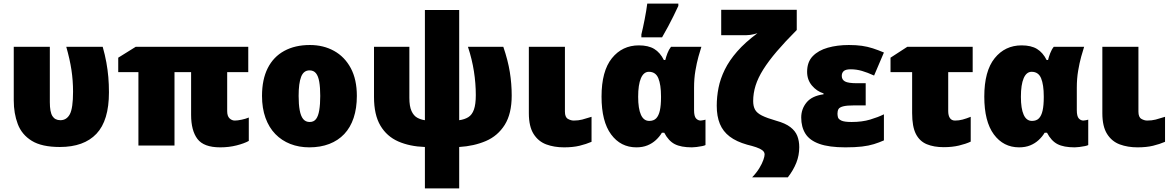

<svg xmlns="http://www.w3.org/2000/svg" viewBox="-20 -815 6561 1075"><path d="M315 8Q214 8 158 -26.5Q102 -61 79.5 -120.5Q57 -180 57 -253V-553H259V-243Q259 -188 273.5 -165Q288 -142 318 -142Q353 -142 371 -175.5Q389 -209 389 -302Q389 -364 380 -423.5Q371 -483 351 -553H555Q568 -507 575.5 -465.5Q583 -424 586.5 -383.5Q590 -343 590 -298Q590 -140 520 -66Q450 8 315 8Z M1295 -140Q1310 -140 1333.5 -145Q1357 -150 1373 -157V-26Q1348 -12 1305 -1Q1262 10 1213 10Q1121 10 1085.5 -37Q1050 -84 1050 -172V-411H957V0H755V-411H642V-492L740 -553H1370V-411H1252V-193Q1252 -165 1265 -152.5Q1278 -140 1295 -140Z M1978 -278Q1978 -209 1960 -155Q1942 -101 1907.5 -64.5Q1873 -28 1823.5 -9Q1774 10 1712 10Q1654 10 1605.5 -9Q1557 -28 1521.5 -64.5Q1486 -101 1466.5 -155Q1447 -209 1447 -278Q1447 -370 1479 -433.5Q1511 -497 1571.5 -530Q1632 -563 1715 -563Q1791 -563 1850.5 -530Q1910 -497 1944 -433.5Q1978 -370 1978 -278ZM1652 -278Q1652 -231 1658 -198Q1664 -165 1677.5 -148.5Q1691 -132 1714 -132Q1737 -132 1749.5 -148.5Q1762 -165 1767.5 -198Q1773 -231 1773 -278Q1773 -325 1767.5 -357Q1762 -389 1749 -405Q1736 -421 1713 -421Q1680 -421 1666 -385Q1652 -349 1652 -278Z M2551 -142Q2581 -146 2602 -159Q2623 -172 2633.5 -201.5Q2644 -231 2644 -283Q2644 -348 2633.5 -415.5Q2623 -483 2600 -553H2798Q2824 -477 2834.5 -411.5Q2845 -346 2845 -280Q2845 -178 2806 -116Q2767 -54 2700.5 -25.5Q2634 3 2551 8V240H2359V8Q2274 5 2210 -23Q2146 -51 2110 -111.5Q2074 -172 2074 -272V-553H2272V-267Q2272 -220 2284 -193.5Q2296 -167 2316 -156Q2336 -145 2359 -142V-759H2551Z M3143 -190Q3143 -159 3159.5 -149.5Q3176 -140 3192 -140Q3218 -140 3239.5 -145.5Q3261 -151 3292 -161V-21Q3262 -8 3225 1Q3188 10 3138 10Q3083 10 3038.5 -6.5Q2994 -23 2967.5 -65Q2941 -107 2941 -181V-553H3143Z M3615 -138Q3640 -138 3654 -152.5Q3668 -167 3674.5 -196Q3681 -225 3681 -270V-275Q3681 -341 3666 -377Q3651 -413 3613 -413Q3584 -413 3568.5 -377Q3553 -341 3553 -273Q3553 -207 3568.5 -172.5Q3584 -138 3615 -138ZM3543 10Q3455 10 3401.5 -62.5Q3348 -135 3348 -274Q3348 -417 3406 -489Q3464 -561 3557 -561Q3610 -561 3643 -541Q3676 -521 3697 -479H3705Q3709 -496 3717 -517Q3725 -538 3737 -553H3907Q3900 -532 3890.5 -497.5Q3881 -463 3873.5 -419Q3866 -375 3866 -324V-199Q3866 -164 3877 -152Q3888 -140 3903 -140Q3909 -140 3917.5 -142Q3926 -144 3930 -145V-3Q3926 0 3911.5 3Q3897 6 3880.5 8Q3864 10 3854 10Q3793 10 3758 -8Q3723 -26 3699 -72H3686Q3673 -50 3652.5 -31Q3632 -12 3605 -1Q3578 10 3543 10ZM3571 -622Q3575 -639 3580 -661Q3585 -683 3589.5 -707Q3594 -731 3598 -754Q3602 -777 3604 -795H3778V-782Q3765 -754 3751 -725.5Q3737 -697 3721.5 -668Q3706 -639 3687 -606H3571Z M4455 9Q4455 55 4438.5 96.5Q4422 138 4391 178H4191Q4216 152 4231.5 126.5Q4247 101 4254 80.5Q4261 60 4261 50Q4261 36 4248.5 26.5Q4236 17 4214 9.5Q4192 2 4163 -5Q4103 -22 4065.5 -50.5Q4028 -79 4010.5 -121.5Q3993 -164 3993 -223Q3993 -273 4003 -323.5Q4013 -374 4038 -425Q4063 -476 4107.5 -527Q4152 -578 4221 -629Q4211 -626 4200.5 -623.5Q4190 -621 4179.5 -619.5Q4169 -618 4159 -618H4018V-760H4441V-647Q4376 -582 4329.5 -527.5Q4283 -473 4253.5 -426Q4224 -379 4210.5 -336Q4197 -293 4197 -249Q4197 -220 4207.5 -201Q4218 -182 4246 -168Q4274 -154 4326 -139Q4377 -125 4405 -103.5Q4433 -82 4444 -54Q4455 -26 4455 9Z M4827 -349V-225H4765Q4721 -225 4700.5 -219.5Q4680 -214 4674.5 -204Q4669 -194 4669 -179Q4669 -170 4671.5 -159Q4674 -148 4690.5 -140Q4707 -132 4748 -132Q4807 -132 4852 -145.5Q4897 -159 4929 -175V-29Q4902 -17 4873 -8Q4844 1 4806 5.5Q4768 10 4713 10Q4622 10 4567.5 -9.5Q4513 -29 4489.5 -66.5Q4466 -104 4466 -157Q4466 -205 4496 -241.5Q4526 -278 4591 -287V-292Q4553 -304 4526 -336Q4499 -368 4499 -413Q4499 -468 4530.5 -500.5Q4562 -533 4615 -548Q4668 -563 4733 -563Q4774 -563 4805.5 -558.5Q4837 -554 4866.5 -544.5Q4896 -535 4929 -521L4874 -392Q4837 -409 4806 -418Q4775 -427 4743 -427Q4715 -427 4704 -417Q4693 -407 4693 -390Q4693 -369 4711 -359Q4729 -349 4779 -349Z M5426 -553V-411H5289V-193Q5289 -168 5298.5 -154Q5308 -140 5327 -140Q5349 -140 5369.5 -145.5Q5390 -151 5415 -161V-22Q5387 -9 5349 0Q5311 9 5264 9Q5209 9 5169 -7.5Q5129 -24 5108 -65Q5087 -106 5087 -182V-411H4966V-492L5060 -553Z M5758 -138Q5783 -138 5797 -152.5Q5811 -167 5817.5 -196Q5824 -225 5824 -270V-275Q5824 -341 5809 -377Q5794 -413 5756 -413Q5727 -413 5711.5 -377Q5696 -341 5696 -273Q5696 -207 5711.5 -172.5Q5727 -138 5758 -138ZM5686 10Q5598 10 5544.5 -62.5Q5491 -135 5491 -274Q5491 -417 5549 -489Q5607 -561 5700 -561Q5753 -561 5786 -541Q5819 -521 5840 -479H5848Q5852 -496 5860 -517Q5868 -538 5880 -553H6050Q6043 -532 6033.5 -497.5Q6024 -463 6016.5 -419Q6009 -375 6009 -324V-199Q6009 -164 6020 -152Q6031 -140 6046 -140Q6052 -140 6060.5 -142Q6069 -144 6073 -145V-3Q6069 0 6054.5 3Q6040 6 6023.5 8Q6007 10 5997 10Q5936 10 5901 -8Q5866 -26 5842 -72H5829Q5816 -50 5795.5 -31Q5775 -12 5748 -1Q5721 10 5686 10Z M6354 -190Q6354 -159 6370.5 -149.5Q6387 -140 6403 -140Q6429 -140 6450.5 -145.5Q6472 -151 6503 -161V-21Q6473 -8 6436 1Q6399 10 6349 10Q6294 10 6249.5 -6.5Q6205 -23 6178.5 -65Q6152 -107 6152 -181V-553H6354Z"/></svg>

Font: Noto Sans Display Black
Style: Regular
Weight: 900
Designer: Monotype Design Team
Foundry: Monotype Imaging Inc.
Version: Version 2.003